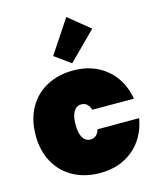

<svg xmlns="http://www.w3.org/2000/svg" viewBox="-127 -951 862 1046"><g transform="rotate(-15 304.5 -427.5)"><path d="M20 -282Q20 -370 56.5 -435.5Q93 -501 158.5 -536Q224 -571 308 -571Q418 -571 493.5 -509Q569 -447 589 -337H354Q341 -381 303 -381Q276 -381 260.5 -356Q245 -331 245 -282Q245 -233 260.5 -208Q276 -183 303 -183Q341 -183 354 -227H589Q569 -117 493.5 -55Q418 7 308 7Q224 7 158.5 -28Q93 -63 56.5 -128.5Q20 -194 20 -282ZM314 -610 224 -675 348 -862 468 -764Z"/></g></svg>

Font: Fz Poppins Black
Style: Regular
Weight: 900
Designer: Ninad Kale (Devanagari), Jonny Pinhorn (Latin)
Foundry: Indian Type Foundry
Version: Vit hóa bi Vntype.Com & FontZin.Com